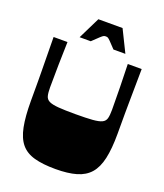

<svg xmlns="http://www.w3.org/2000/svg" viewBox="-160 -989 942 1104"><g transform="rotate(20 311.5 -437.0)"><path d="M311 10Q233 10 181 -4.5Q129 -19 99.5 -54.5Q70 -90 57.5 -152.5Q45 -215 45 -310Q45 -349 45 -376Q45 -403 45 -428.5Q45 -454 44.5 -487.5Q44 -521 43.5 -571.5Q43 -622 42 -700H127Q125 -630 123.5 -560.5Q122 -491 122 -421Q122 -388 127 -369Q132 -350 150.5 -341Q169 -332 207 -329Q245 -326 311 -326Q377 -326 415.5 -329Q454 -332 472.5 -341Q491 -350 496 -369Q501 -388 501 -421Q501 -491 499.5 -560.5Q498 -630 496 -700H581Q580 -621 579.5 -569.5Q579 -518 578.5 -484Q578 -450 578 -423.5Q578 -397 578 -369.5Q578 -342 578 -302Q578 -211 564.5 -150.5Q551 -90 520.5 -55Q490 -20 438.5 -5Q387 10 311 10ZM183 -750 249 -884H397L463 -750H390Q364 -778 352.5 -789.5Q341 -801 336 -803.5Q331 -806 323 -806Q316 -806 310.5 -803.5Q305 -801 292.5 -789.5Q280 -778 251 -750Z"/></g></svg>

Font: Ojuju ExtraBold
Style: Regular
Weight: 800
Designer: Chisaokwu Joboson, Mirko Velimirovic
Foundry: Udi Foundry
Version: Version 1.000